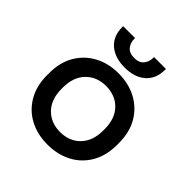

<svg xmlns="http://www.w3.org/2000/svg" viewBox="-189 -838 993 993"><g transform="rotate(45 307.5 -341.0)"><path d="M307 14Q233 14 175.5 -16.5Q118 -47 85 -104Q52 -161 52 -239V-254Q52 -332 85 -388.5Q118 -445 175.5 -476Q233 -507 307 -507Q381 -507 439 -476Q497 -445 530 -388.5Q563 -332 563 -254V-239Q563 -161 530 -104Q497 -47 439 -16.5Q381 14 307 14ZM307 -78Q375 -78 417.5 -121.5Q460 -165 460 -242V-251Q460 -328 418 -371.5Q376 -415 307 -415Q240 -415 197.5 -371.5Q155 -328 155 -251V-242Q155 -165 197.5 -121.5Q240 -78 307 -78ZM308 -550Q235 -550 193 -587Q151 -624 151 -690V-696H238V-691Q238 -661 255 -640.5Q272 -620 308 -620Q343 -620 360 -640.5Q377 -661 377 -691V-696H464V-690Q464 -624 422 -587Q380 -550 308 -550Z"/></g></svg>

Font: Space Grotesk Medium
Style: Regular
Weight: 500
Designer: Florian Karsten
Foundry: Florian Karsten
Version: Version 2.000